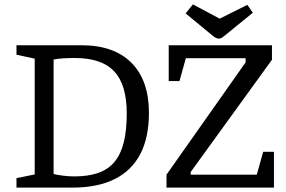

<svg xmlns="http://www.w3.org/2000/svg" viewBox="-20 -854 1302 874"><path d="M55 0V-43L138 -60V-587L55 -605V-648H351Q499 -648 578.5 -568Q658 -488 658 -340Q658 -228 618.5 -152.5Q579 -77 501.5 -38.5Q424 0 310 0ZM319 -51Q382 -51 427.5 -67Q473 -83 501.5 -117.5Q530 -152 543.5 -206.5Q557 -261 557 -337Q557 -402 543 -450Q529 -498 500 -529Q471 -560 426 -575Q381 -590 320 -590Q292 -590 268 -588.5Q244 -587 224 -583V-62Q238 -58 265.5 -54.5Q293 -51 319 -51ZM738 -59 1098 -570V-589H826L797 -485H748V-648H1218V-582L848 -71V-59H1149L1178 -163H1227V0H738ZM858 -834 980 -769 1106 -832 1131 -796 1052 -732Q1017 -704 1002 -691Q987 -678 976 -678Q964 -678 946 -693Q928 -708 899 -732L825 -793Z"/></svg>

Font: Faustina VF Beta
Style: Regular
Weight: 400
Designer: Alfonso Garcia
Foundry: Omnibus-Type
Version: Version 1.006